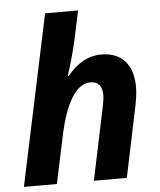

<svg xmlns="http://www.w3.org/2000/svg" viewBox="-54 -807 711 853"><g transform="rotate(-5 302.0 -380.0)"><path d="M18 0H165L213 -226C239 -342 284 -437 352 -437C387 -437 405 -417 405 -377C405 -362 402 -342 397 -319L330 0H477L542 -311C549 -346 553 -375 553 -399C553 -495 505 -556 412 -556C347 -556 299 -522 259 -473H255C256 -475 285 -568 298 -628L326 -760H179Z"/></g></svg>

Font: BC Sans
Style: Bold Italic
Weight: 700
Italic angle: -12°
Designer: Monotype Design Team
Province of B.C.
Foundry: Monotype Imaging Inc.
Version: Version 2.000;GOOG;noto-source:20170915:90ef993387c0